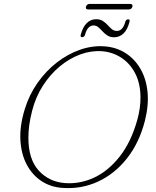

<svg xmlns="http://www.w3.org/2000/svg" viewBox="-20 -950 798 984"><path d="M515 -712.5Q574.5 -708.5 622 -678.8Q669.5 -649 699.2 -598.2Q729 -547.5 736 -479.5Q743 -411.5 722.5 -330.5Q693.5 -217.5 630.5 -138Q567.5 -58.5 482 -19.2Q396.5 20 300 13Q239.5 9 192.2 -22.2Q145 -53.5 116.8 -107Q88.5 -160.5 84.5 -232.2Q80.5 -304 106.5 -389Q129 -463.5 172 -524.8Q215 -586 271 -629.5Q327 -673 389.8 -695Q452.5 -717 515 -712.5ZM315.5 -11.5Q391 -6.5 463.2 -40.2Q535.5 -74 593.5 -147.8Q651.5 -221.5 683.5 -335Q701 -398 700 -454Q699 -524.5 672.2 -575.2Q645.5 -626 600.8 -654.8Q556 -683.5 502.5 -687.5Q447 -691.5 391.2 -671Q335.5 -650.5 286.2 -609.5Q237 -568.5 200 -511Q163 -453.5 145 -383.5Q135 -345 130.2 -310.5Q125.5 -276 125.5 -245.5Q125 -134.5 178.5 -75.8Q232 -17 315.5 -11.5ZM565 -759Q544.5 -759 530.5 -768Q516.5 -777 505.8 -789Q495 -801 484.2 -810.2Q473.5 -819.5 460 -819.5Q428.5 -819.5 416 -772.5Q412 -759.5 401 -759.5Q390 -759.5 394 -772.5Q404.5 -812.5 425 -832Q445.5 -851.5 472.5 -851.5Q493 -851.5 507 -842.5Q521 -833.5 531.8 -821.5Q542.5 -809.5 553.2 -800.5Q564 -791.5 578.5 -791.5Q609.5 -791.5 622 -837.5Q625.5 -851 637 -851Q647.5 -851 643.5 -837.5Q633 -797 612.5 -778Q592 -759 565 -759ZM420.5 -915.5Q424.5 -930 440.5 -930H646Q662 -930 658.5 -915.5Q654.5 -901.5 638.5 -901.5H433Q417 -901.5 420.5 -915.5Z"/></svg>

Font: Fraunces 9pt Soft Thin
Style: Italic
Weight: 100
Italic angle: -16°
Version: Version 1.000;[b76b70a41]